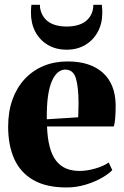

<svg xmlns="http://www.w3.org/2000/svg" viewBox="-20 -794 532 825"><path d="M265.5 11.5Q178.5 11.5 123 -20.5Q67.5 -52.5 41.2 -111.2Q15 -170 15 -249.5Q15 -315 33.8 -366.8Q52.5 -418.5 86.8 -455Q121 -491.5 167.5 -510.8Q214 -530 270.5 -530Q367.5 -530 421.5 -481.8Q475.5 -433.5 477 -343Q477 -309 475 -285.8Q473 -262.5 469 -250.5H182Q184 -199.5 193.5 -163.5Q203 -127.5 220.2 -104.5Q237.5 -81.5 263 -70.5Q288.5 -59.5 322 -59.5Q353 -59.5 389.2 -69.8Q425.5 -80 447 -96L462.5 -63Q448 -47.5 417.8 -30Q387.5 -12.5 347.8 -0.5Q308 11.5 265.5 11.5ZM181 -281.5 316 -290Q316.5 -305.5 316.8 -319.2Q317 -333 317.5 -348.5Q317.5 -420.5 306 -457.8Q294.5 -495 260.5 -495Q244 -495 229.5 -483.5Q215 -472 203.5 -446.8Q192 -421.5 186.2 -380.8Q180.5 -340 181 -281.5ZM266.5 -580.5Q220.5 -580.5 186 -600.8Q151.5 -621 132.2 -656.8Q113 -692.5 113 -739Q113 -749.5 113.5 -757.5Q114 -765.5 115 -773.5H151.5Q151.5 -768.5 152 -762.5Q152.5 -756.5 154.5 -750Q160 -728 174.8 -712Q189.5 -696 212.8 -688Q236 -680 266.5 -680Q297 -680 320.2 -688Q343.5 -696 358.2 -712Q373 -728 378.5 -750Q380 -756.5 380.5 -762.5Q381 -768.5 381 -773.5H417.5Q418.5 -765.5 419 -757.8Q419.5 -750 419.5 -739Q419.5 -692.5 400 -656.8Q380.5 -621 346.2 -600.8Q312 -580.5 266.5 -580.5Z"/></svg>

Font: Merriweather 120pt ExtraBold
Style: Regular
Weight: 800
Version: Version 2.100